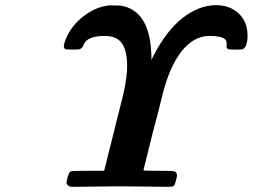

<svg xmlns="http://www.w3.org/2000/svg" viewBox="-20 -723 978 743"><path d="M472 -467Q472 -526 452 -555Q432 -584 385 -584Q315 -584 303 -548Q299 -537 289 -533Q285 -531 259 -531L234 -532Q227 -537 227 -544Q227 -556 240 -584Q262 -629 305 -661.5Q348 -694 394 -701Q398 -702 404 -702H414Q443 -702 449 -701Q548 -683 563 -548Q563 -547 566 -513V-491L575 -509Q624 -604 686 -653Q750 -703 817 -703Q869 -703 903.5 -671Q938 -639 938 -585Q938 -552 927 -539Q922 -533 917 -532Q912 -531 889 -531L864 -532L860 -535L857 -539V-550Q858 -564 852 -570Q838 -584 791 -584Q728 -584 680 -521Q636 -463 610 -361Q609 -357 603.5 -335Q598 -313 588.5 -275Q579 -237 570 -205L535 -64Q535 -62 593 -62Q651 -62 655 -60Q665 -55 665 -44Q665 -39 661 -24.5Q657 -10 655 -7Q652 0 634 0Q610 0 550 -1Q490 -2 444 -2Q399 -2 340.5 -1Q282 0 260 0Q242 0 237 -15Q237 -19 241 -35Q247 -57 254 -60Q258 -62 321 -62H383L459 -366Q472 -427 472 -467Z"/></svg>

Font: KaTeX_Main
Style: Bold Italic
Weight: 700
Version: Version 1.1; ttfautohint (v1.3)